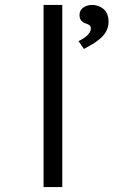

<svg xmlns="http://www.w3.org/2000/svg" viewBox="-20 -760 461 780"><path d="M157 0V-740H233V0ZM321 -561 299 -593Q314 -600 325 -608Q336 -616 342.5 -625.5Q349 -635 349 -644Q349 -654 343 -658Q337 -662 328 -665Q318 -668 310.5 -676Q303 -684 303 -699Q303 -718 318 -729Q333 -740 355 -740Q381 -740 401 -723Q421 -706 421 -671Q421 -652 412.5 -635Q404 -618 388.5 -604.5Q373 -591 355.5 -580.5Q338 -570 321 -561Z"/></svg>

Font: Lexend Mega Light
Style: Regular
Weight: 300
Version: Version 1.007